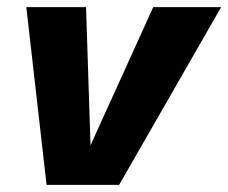

<svg xmlns="http://www.w3.org/2000/svg" viewBox="-20 -520 642 540"><path d="M411 -500H602L315 0H111L54 -500H222L237 -38L204 -44Z"/></svg>

Font: Kantumruy Pro
Style: Italic
Weight: 400
Italic angle: -13°
Designer: Sovichet Tep
Foundry: Sovichet Tep
Version: Version 1.002